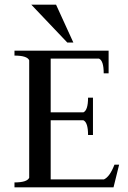

<svg xmlns="http://www.w3.org/2000/svg" viewBox="-20 -802 547 822"><path d="M220 -782 294 -620H268L114 -782ZM42 0V-21Q96 -21 105 -41V-544Q96 -564 42 -564V-585H445V-488H424Q424 -542 404 -551H197V-321H337Q357 -330 357 -384H378V-224H357Q357 -278 337 -287H197V-34H425Q450 -45 470 -97H490L466 0Z"/></svg>

Font: Judson
Style: Regular
Weight: 400
Version: Version 20110429